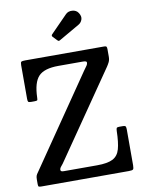

<svg xmlns="http://www.w3.org/2000/svg" viewBox="-104 -1062 850 1134"><g transform="rotate(-10 320.5 -495.5)"><path d="M85.5 -750H559Q569.5 -750 572.5 -746Q575.5 -742 575.5 -731V-686Q575.5 -667 568.8 -653.5Q562 -640 554.5 -629L208.5 -126.5Q197.5 -109.5 187.5 -98.2Q177.5 -87 177.5 -77Q177.5 -72 181.2 -69Q185 -66 197 -66H396Q459 -66 490.5 -82.2Q522 -98.5 533 -137.5Q544 -176.5 545.5 -245Q546 -256.5 548.2 -262Q550.5 -267.5 563 -267.5H587Q600 -267.5 602.8 -261.8Q605.5 -256 605.5 -244V-29.5Q605.5 -9 600.2 -4.5Q595 0 574 0H52Q40 0 35.5 -2Q31 -4 31 -16.5V-44.5Q31 -60.5 34.2 -68.5Q37.5 -76.5 44 -85L417 -629Q426 -642.5 434.2 -653Q442.5 -663.5 442.5 -675Q442.5 -684 418.5 -684H273Q187.5 -684 153.5 -647.8Q119.5 -611.5 117 -522Q117 -507.5 113.5 -505Q110 -502.5 95.5 -502.5H77Q63 -502.5 60 -507Q57 -511.5 57 -524.5V-726.5Q57 -744 62.5 -747Q68 -750 85.5 -750ZM292 -835 269.5 -858.5Q261.5 -867 269.5 -874.5L370 -977Q385 -992.5 409.8 -990.8Q434.5 -989 446.5 -970Q460.5 -948.5 454.2 -930.2Q448 -912 432.5 -903L311 -833Q304.5 -829 301 -829Q297.5 -829 292 -835Z"/></g></svg>

Font: Besley* Narrow Medium
Style: Regular
Weight: 500
Width: 4
Designer: Owen Earl
Foundry: indestructible type*
Version: Version 3.000; ttfautohint (v1.8.3)